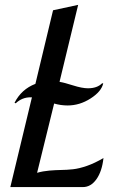

<svg xmlns="http://www.w3.org/2000/svg" viewBox="-20 -761 506 781"><path d="M316.9 0H22L109.9 -365.2H104Q69.8 -365.2 43.9 -340.8L39.1 -342.8Q66.9 -397.9 124 -419.9L195.8 -719.2L297.9 -741.2L222.2 -428.2Q240.2 -425.3 277.1 -413.6Q314 -401.9 337.9 -401.9Q375 -401.9 395 -421.9H399.9Q392.6 -388.7 348.4 -360.4Q304.2 -332 254.9 -332Q227.5 -332 200.2 -339.8L130.9 -58.1Q154.8 -64.9 180.9 -67.1Q207 -69.3 229.2 -69.6Q251.5 -69.8 276.6 -72.5Q301.8 -75.2 333.5 -86.2Q365.2 -97.2 400.9 -118.2Q395 -64 372.3 -32Q349.6 0 316.9 0Z"/></svg>

Font: Lobster Two
Style: Italic
Weight: 400
Designer: Pablo Impallari
Foundry: Pablo Impallari. www.impallari.com
Version: Version 1.006